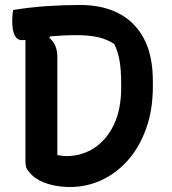

<svg xmlns="http://www.w3.org/2000/svg" viewBox="-20 -740 690 770"><path d="M593 -393Q593 -300 566.5 -225.5Q540 -151 494 -98.5Q448 -46 388 -18Q328 10 260 10Q215 10 174 -2Q133 -14 108 -38Q92 -54 87 -64.5Q82 -75 82 -94V-580Q72 -579 68 -579Q29 -579 29 -657Q29 -683 33 -700Q101 -711 168.5 -715.5Q236 -720 302 -720Q390 -720 455 -687Q520 -654 556.5 -586.5Q593 -519 593 -415ZM210 -118Q217 -117 227 -115.5Q237 -114 246 -114Q307 -114 357 -146Q407 -178 436.5 -239.5Q466 -301 466 -389V-399Q466 -459 459.5 -496.5Q453 -534 438 -564Q408 -583 372.5 -591Q337 -599 287 -599Q256 -599 229.5 -597.5Q203 -596 180 -594L178 -588Q210 -562 210 -511Z"/></svg>

Font: Recursive Sn Csl St SmB
Style: Regular
Weight: 600
Version: Version 1.079;hotconv 1.0.112;makeotfexe 2.5.65598; ttfautoh